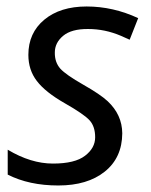

<svg xmlns="http://www.w3.org/2000/svg" viewBox="-20 -565 468 595"><path d="M243.7 -82.5Q274.9 -106.4 274.9 -139.6Q274.9 -172.9 257.8 -191.9Q240.7 -210.9 180.7 -245.1Q120.6 -279.3 94.2 -314Q67.9 -348.1 67.9 -395Q67.9 -462.9 117.2 -503.9Q166.5 -544.9 248.5 -544.9Q330.6 -544.9 408.2 -508.8L381.8 -441.9L354.5 -454.1Q305.2 -475.1 253.4 -475.1Q201.7 -475.6 175.8 -454.1Q149.9 -432.6 149.9 -402.3Q149.4 -372.1 167 -352.1Q184.6 -333 237.8 -302.7Q291 -272.5 313.5 -251.5Q358.4 -209.5 358.9 -151.9Q358.4 -76.2 304.7 -33.2Q251 9.8 160.6 9.8Q70.3 9.8 3.9 -23.9V-101.1Q75.7 -58.1 144 -58.1Q212.4 -58.1 243.7 -82.5Z"/></svg>

Font: OpenSans-Italic
Style: Italic
Weight: 400
Italic angle: -12°
Foundry: Ascender Corporation
Version: Version 1.10